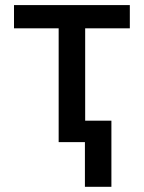

<svg xmlns="http://www.w3.org/2000/svg" viewBox="-20 -550 556 743"><path d="M34.2 -530.3H482.4V-440.4H309.6V-83H411.1V172.9H308.6V0H207V-440.4H34.2Z"/></svg>

Font: Pretendard Medium
Style: Regular
Weight: 500
Designer: Base glyphs from Inter by Rasmus Andersson; Hangeul glyphs from Noto Sans CJK(Source Han Sans) by Jang Soo-young and Kan
Foundry: Kil Hyung-jin
Version: Version 1.309